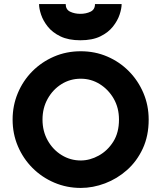

<svg xmlns="http://www.w3.org/2000/svg" viewBox="-20 -918 793 944"><path d="M377 6Q308 6 247 -20Q186 -46 140 -92Q94 -138 68 -199Q42 -260 42 -330Q42 -399 67.5 -460Q93 -521 138.5 -567Q184 -613 245 -639.5Q306 -666 377 -666Q447 -666 507.5 -640Q568 -614 613.5 -568Q659 -522 685 -461Q711 -400 711 -330Q711 -250 682 -187.5Q653 -125 604.5 -82Q556 -39 496.5 -16.5Q437 6 377 6ZM377 -129Q422 -129 465.5 -153Q509 -177 537 -221.5Q565 -266 565 -330Q565 -388 539 -433Q513 -478 470.5 -504.5Q428 -531 377 -531Q325 -531 282.5 -504.5Q240 -478 214.5 -432.5Q189 -387 189 -330Q189 -273 214.5 -227.5Q240 -182 283 -155.5Q326 -129 377 -129ZM375 -720Q317 -720 277.5 -739Q238 -758 215 -787Q192 -816 182 -846Q172 -876 172 -898H303Q303 -871 325 -860.5Q347 -850 375 -850Q403 -850 425 -860.5Q447 -871 447 -898H578Q578 -876 568 -846Q558 -816 535 -787Q512 -758 473 -739Q434 -720 375 -720Z"/></svg>

Font: Lil Grotesk Black
Style: Regular
Weight: 900
Designer: Bastien Sozeau
Foundry: NBR — Bastien Sozeau
Version: Version 3.003; ttfautohint (v1.8.4.7-5d5b);gftools[0.9.33]